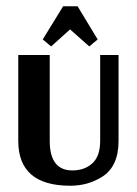

<svg xmlns="http://www.w3.org/2000/svg" viewBox="-20 -585 437 613"><path d="M181.5 -564.9 116.5 -459.1 143.2 -436.8 203.7 -491.1 265.1 -436.8 291.8 -459.1 227.8 -564.9ZM358.5 -409.3H299.8V-135.2Q299.8 -86.3 274.9 -63.6Q250 -40.9 210.9 -40.9Q138.8 -40.9 138.8 -135.2V-409.3H38.3V-135.2Q38.3 8 204.6 8Q260.7 8 306 -20.5Q358.5 -53.4 358.5 -135.2Z"/></svg>

Font: Gidugu
Style: Regular
Weight: 400
Designer: Purushoth Kumar Guthula
Foundry: Silicon Andhra, USA.
Version: Version 1.0.5; ttfautohint (v1.2.25-373a) -l 7 -r 28 -G 50 -